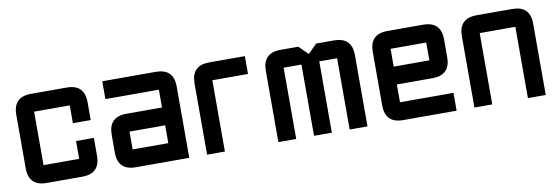

<svg xmlns="http://www.w3.org/2000/svg" viewBox="-43 -762 3017 1036"><g transform="rotate(-10 1465.0 -244.0)"><path d="M341.8 0H146.5Q48.8 0 48.8 -97.7V-390.6Q48.8 -488.3 146.5 -488.3H341.8Q439.5 -488.3 439.5 -390.6V-293H341.8V-390.6H146.5V-97.7H341.8V-195.3H439.5V-97.7Q439.5 0 341.8 0Z M927.7 0H634.8Q537.1 0 537.1 -97.7V-195.3Q537.1 -293 634.8 -293H830.1V-390.6H537.1V-488.3H830.1Q927.7 -488.3 927.7 -390.6ZM634.8 -97.7H830.1V-195.3H634.8Z M1123 -488.3H1318.4V-390.6H1123V0H1025.4V-390.6Q1025.4 -488.3 1123 -488.3Z M1611.3 -390.6H1513.7V0H1416V-390.6Q1416 -488.3 1513.7 -488.3H1611.3L1660.2 -439.5L1709 -488.3H1806.6Q1904.3 -488.3 1904.3 -390.6V0H1806.6V-390.6H1709V0H1611.3Z M2099.6 -488.3H2294.9Q2392.6 -488.3 2392.6 -390.6V-293Q2392.6 -195.3 2294.9 -195.3H2099.6V-97.7H2392.6V0H2099.6Q2002 0 2002 -97.7V-390.6Q2002 -488.3 2099.6 -488.3ZM2294.9 -390.6H2099.6V-293H2294.9Z M2783.2 -390.6H2587.9V0H2490.2V-390.6Q2490.2 -488.3 2587.9 -488.3H2783.2Q2880.9 -488.3 2880.9 -390.6V0H2783.2Z"/></g></svg>

Font: BabelStone Runic Ruled
Style: Regular
Weight: 400
Designer: Andrew West
Foundry: BabelStone
Version: Version 7.004 November 9, 2023